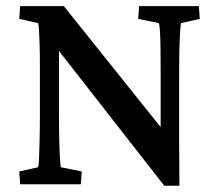

<svg xmlns="http://www.w3.org/2000/svg" viewBox="-20 -593 704 618"><path d="M497.1 -153.3V-349.6Q497.1 -403.3 496.6 -439.5Q496.1 -475.6 494.6 -495.1Q493.2 -514.6 491.2 -518.6L424.8 -532.2L427.7 -573.2H620.1L623 -532.2L562.5 -518.6Q561.5 -514.6 560.1 -495.1Q558.6 -475.6 557.6 -439.5Q556.6 -403.3 556.6 -349.6V-131.8Q556.6 -96.7 557.1 -63Q557.6 -29.3 557.6 4.9H508.8L138.7 -468.8L169.9 -469.7V-229.5Q169.9 -172.9 170.9 -135.7Q171.9 -98.6 173.3 -79.1Q174.8 -59.6 175.8 -54.7L243.2 -41L240.2 0H44.9L42 -41L102.5 -54.7Q104.5 -59.6 105.5 -79.6Q106.4 -99.6 107.4 -137.2Q108.4 -174.8 108.4 -229.5V-384.8Q108.4 -423.8 107.4 -452.1Q106.4 -480.5 105.5 -497.1Q104.5 -513.7 102.5 -518.6L42 -532.2L44.9 -573.2H185.5L521.5 -153.3Z"/></svg>

Font: Crimson Pro ExtraLight Medium
Style: Regular
Weight: 500
Version: Version 1.002